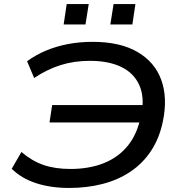

<svg xmlns="http://www.w3.org/2000/svg" viewBox="-20 -921 892 950"><path d="M322 9Q230 9 157.5 -15Q85 -39 38 -86L86 -169Q137 -125 194.5 -105Q252 -85 328 -85Q423 -85 495.5 -114.5Q568 -144 614 -202Q660 -260 677 -347L696 -315H225L238 -401H713L680 -354Q696 -441 669 -500.5Q642 -560 579.5 -590Q517 -620 425 -620Q347 -620 280 -599Q213 -578 149 -535L114 -618Q158 -650 208.5 -671Q259 -692 316.5 -703Q374 -714 438 -714Q574 -714 660 -664Q746 -614 778 -525.5Q810 -437 786 -321Q769 -238 728 -175.5Q687 -113 626 -72Q565 -31 488 -11Q411 9 322 9ZM526 -800 542 -901H650L635 -800ZM295 -800 310 -901H419L403 -800Z"/></svg>

Font: Nunito Sans 10pt Expanded Medium
Style: Italic
Weight: 500
Width: 7
Italic angle: -9°
Designer: Vernon Adams
Foundry: Vernon Adams
Version: Version 3.101;gftools[0.9.27]